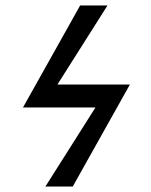

<svg xmlns="http://www.w3.org/2000/svg" viewBox="-20 -682 551 702"><path d="M455 -373H190L373 -662H273L64 -289H329L146 0H246Z"/></svg>

Font: STIXGeneral
Style: Regular
Weight: 400
Designer: MicroPress Inc., with final additions and corrections provided by Coen Hoffman, Elsevier (retired)
Version: Version 1.1.0